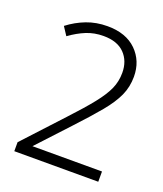

<svg xmlns="http://www.w3.org/2000/svg" viewBox="-92 -870 477 563"><g transform="rotate(20 147.0 -588.0)"><path d="M17 -369V-397L127 -516Q168 -560 191.5 -589.5Q215 -619 225.5 -642.5Q236 -666 236 -693Q236 -730 213.5 -753Q191 -776 148 -776Q119 -776 94.5 -766Q70 -756 45 -738L28 -764Q54 -784 84 -795.5Q114 -807 149 -807Q207 -807 239.5 -775Q272 -743 272 -694Q272 -662 259.5 -634.5Q247 -607 220.5 -575Q194 -543 152 -498L62 -401H279V-369Z"/></g></svg>

Font: Noto Sans Tamil SemiCondensed ExtraLight
Style: Regular
Weight: 200
Width: 4
Designer: Jelle Bosma - Monotype Design Team
Foundry: Monotype Imaging Inc.
Version: Version 2.004; ttfautohint (v1.8.4.7-5d5b)